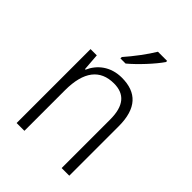

<svg xmlns="http://www.w3.org/2000/svg" viewBox="-220 -871 977 977"><g transform="rotate(45 268.0 -382.5)"><path d="M398 -757V-765H332C305 -720 260 -660 221 -616V-606H258C305 -645 369 -714 398 -757ZM296 -542C215 -542 161 -497 136 -440H132L125 -532H80V0H136V-292C136 -427 189 -493 288 -493C364 -493 404 -448 404 -349V0H459V-356C459 -484 402 -542 296 -542Z"/></g></svg>

Font: Noto Sans Gujarati SemiCondensed Light
Style: Regular
Weight: 300
Width: 4
Designer: Jelle Bosma - Monotype Design Team, Universal Thirst
Foundry: Monotype Imaging Inc.
Version: Version 2.106